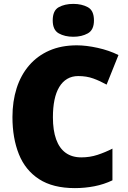

<svg xmlns="http://www.w3.org/2000/svg" viewBox="-20 -957 656 987"><path d="M382 -566Q350 -566 325.5 -551.5Q301 -537 284.5 -509.5Q268 -482 260 -443Q252 -404 252 -354Q252 -287 268.5 -241Q285 -195 317.5 -171.5Q350 -148 398 -148Q442 -148 481.5 -161Q521 -174 558 -193V-30Q514 -9 465 0.5Q416 10 365 10Q252 10 181 -36Q110 -82 77 -164.5Q44 -247 44 -355Q44 -436 65.5 -503.5Q87 -571 129.5 -620.5Q172 -670 233.5 -697Q295 -724 375 -724Q423 -724 482 -711Q541 -698 589 -674L528 -522Q494 -541 459.5 -553.5Q425 -566 382 -566ZM357 -937Q400 -937 431.5 -920Q463 -903 463 -852Q463 -803 431.5 -785.5Q400 -768 357 -768Q313 -768 282 -785.5Q251 -803 251 -852Q251 -903 282 -920Q313 -937 357 -937Z"/></svg>

Font: Noto Sans Display Black
Style: Regular
Weight: 900
Designer: Monotype Design Team
Foundry: Monotype Imaging Inc.
Version: Version 2.003